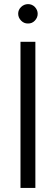

<svg xmlns="http://www.w3.org/2000/svg" viewBox="-20 -918 273 938"><path d="M80.1 0V-713.9H152.8V0ZM116.7 -803.2Q97.2 -802.7 83 -817.4Q68.8 -832 68.8 -851.1Q68.8 -870.1 83 -883.8Q97.2 -897.5 116.7 -897.9Q136.7 -897.9 150.4 -883.8Q164.1 -869.1 164.1 -850.6Q164.1 -832 150.4 -817.4Q136.7 -802.7 116.7 -803.2Z"/></svg>

Font: Arcon-Regular
Style: Regular
Weight: 400
Designer: M. Zarth
Foundry: martin zarth - visuelle & digitale kommunikation
Version: Version 1.131;PS 001.131;hotconv 1.0.70;makeotf.lib2.5.58329